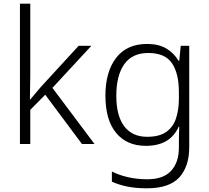

<svg xmlns="http://www.w3.org/2000/svg" viewBox="-20 -780 1133 1040"><path d="M144 -374Q144 -342 143 -307.5Q142 -273 142 -240H143Q156 -255 172.5 -275Q189 -295 204 -312L406 -532H475L264 -304L492 0H424L225 -267L144 -185V0H88V-760H144Z M777 -542Q839 -542 880.5 -517.5Q922 -493 947 -451H951L959 -532H1005V17Q1005 122 951 181Q897 240 776 240Q716 240 669.5 230.5Q623 221 586 204V149Q623 168 672 179.5Q721 191 778 191Q865 191 907 145Q949 99 949 20V-11Q949 -32 949.5 -53.5Q950 -75 951 -94H948Q902 10 770 10Q667 10 609 -60Q551 -130 551 -262Q551 -391 609 -466.5Q667 -542 777 -542ZM783 -493Q696 -493 653 -432Q610 -371 610 -261Q610 -153 653 -96Q696 -39 777 -39Q843 -39 880.5 -65.5Q918 -92 933.5 -139Q949 -186 949 -246V-281Q949 -382 911.5 -437.5Q874 -493 783 -493Z"/></svg>

Font: Noto Sans Thai Looped Light
Style: Regular
Weight: 300
Designer: Sasikarn Vongin, Ben Mitchell
Foundry: The Fontpad Ltd
Version: Version 1.001; ttfautohint (v1.8.4.7-5d5b)